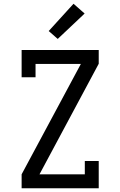

<svg xmlns="http://www.w3.org/2000/svg" viewBox="-20 -1001 640 1021"><path d="M95 0V-74L410 -661H169V-590H95V-735H505V-662L190 -74H431V-145H505V0ZM287 -794 239 -836 371 -981 430 -929Z"/></svg>

Font: Iosevka Etoile
Style: Regular
Weight: 400
Designer: Belleve Invis
Foundry: Belleve Invis
Version: Version 33.2.4